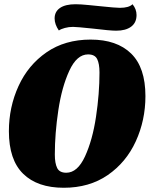

<svg xmlns="http://www.w3.org/2000/svg" viewBox="-20 -867 729 907"><path d="M667 -413Q667 -299 621.5 -199.5Q576 -100 489 -40Q402 20 281 20Q157 20 89.5 -46Q22 -112 22 -247Q22 -361 67.5 -460.5Q113 -560 200 -620Q287 -680 408 -680Q532 -680 599.5 -614Q667 -548 667 -413ZM239 -137Q239 -96 250 -73.5Q261 -51 293 -51Q346 -51 381.5 -128Q417 -205 433.5 -315Q450 -425 450 -524Q450 -566 439 -588Q428 -610 396 -610Q343 -610 307.5 -533Q272 -456 255.5 -346Q239 -236 239 -137ZM625 -796Q625 -760 599.5 -741Q574 -722 529 -722Q500 -722 418 -732Q342 -740 325 -740Q305 -740 286.5 -735Q268 -730 258 -723Q238 -752 238 -780Q238 -812 263.5 -829.5Q289 -847 337 -847Q361 -847 400 -843Q439 -839 450 -838Q526 -830 546 -830Q589 -830 606 -847Q625 -824 625 -796Z"/></svg>

Font: Sansita ExtraBold Italic
Style: Regular
Weight: 800
Italic angle: -11°
Designer: Pablo Cosgaya
Foundry: Omnibus-Type
Version: Version 1.006